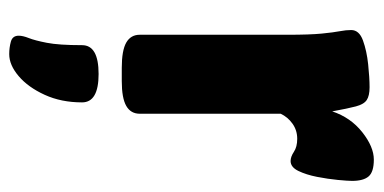

<svg xmlns="http://www.w3.org/2000/svg" viewBox="-222 -348 811 406"><g transform="rotate(90 183.0 -145.5)"><path d="M124 2Q87 2 70.5 -7.5Q54 -17 54 -36V-349Q54 -396 51.5 -421Q49 -446 46.5 -459Q44 -472 44 -483Q44 -500 66 -508Q88 -516 116.5 -519Q145 -522 165 -522Q183 -522 192 -516Q201 -510 205.5 -493Q210 -476 216 -443Q229 -482 260 -506.5Q291 -531 318 -531Q344 -531 353.5 -520Q363 -509 363 -485Q363 -476 361 -455Q359 -434 354.5 -411Q350 -388 342 -371.5Q334 -355 321 -355Q312 -355 301.5 -362Q291 -369 274 -369Q256 -369 242 -359Q228 -349 221 -334V-36Q221 -17 204.5 -7.5Q188 2 152 2ZM95 240Q81 240 68.5 236.5Q56 233 56 220Q56 211 61 198.5Q66 186 71 160.5Q76 135 76 86Q76 51 137 51Q197 51 197 86Q197 130 181 165Q165 200 141.5 220Q118 240 95 240Z"/></g></svg>

Font: Asap ExtraBold
Style: Regular
Weight: 800
Designer: Pablo Cosgaya
Foundry: Omnibus-Type
Version: Version 3.001; ttfautohint (v1.8.4.7-5d5b)